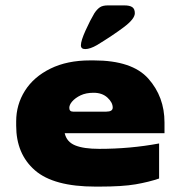

<svg xmlns="http://www.w3.org/2000/svg" viewBox="-20 -682 670 712"><path d="M220 -188Q227 -156 258.5 -143Q290 -130 348 -130Q463 -130 570 -150V-20Q532 -7 483 1.5Q434 10 348 10H334Q179 10 109.5 -50.5Q40 -111 40 -216V-232Q40 -294 72.5 -345.5Q105 -397 167 -427.5Q229 -458 314 -458H328Q470 -458 530 -390.5Q590 -323 590 -228V-188ZM247 -305Q237 -293 237 -282Q237 -268 251 -268H374Q398 -268 398 -283Q398 -302 378.5 -320Q359 -338 327 -338Q299 -338 279 -328.5Q259 -319 247 -305ZM330 -633Q340 -648 350.5 -655Q361 -662 380 -662H441Q461 -662 470.5 -655.5Q480 -649 480 -633Q480 -612 439.5 -581.5Q399 -551 340 -515Q314 -500 296 -500Q280 -500 280 -514Q280 -531 297.5 -569.5Q315 -608 330 -633Z"/></svg>

Font: Dashboard
Style: Regular
Weight: 400
Designer: jaiki
Version: Version 1.000